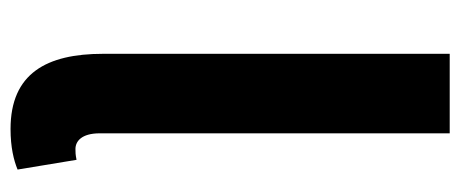

<svg xmlns="http://www.w3.org/2000/svg" viewBox="-268 -570 852 355"><g transform="rotate(90 157.5 -392.0)"><path d="M218 14C252 14 276 8 293 1L275 -108C265 -106 261 -106 255 -106C241 -106 226 -117 226 -151V-798H79V-157C79 -53 115 14 218 14Z"/></g></svg>

Font: Noto Sans TC
Style: Bold
Weight: 700
Designer: Ryoko NISHIZUKA 西塚涼子 (kana, bopomofo & ideographs); Paul D. Hunt (Latin, Greek & Cyrillic); Sandoll Communications 산돌커뮤니
Foundry: Adobe
Version: Version 2.004;hotconv 1.0.118;makeotfexe 2.5.65603